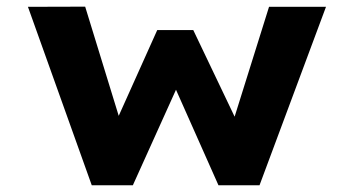

<svg xmlns="http://www.w3.org/2000/svg" viewBox="-20 -551 1038 571"><path d="M252.9 0 63.1 -530.7 233.3 -531.2 342.2 -176.8 320.9 -179.4 447.6 -461.5H554.8L689.7 -179L669.3 -177L780.1 -530.7H949.5L751.8 0H629.7L478.4 -340.3L529.9 -342.8L375.1 0Z"/></svg>

Font: Lexend Mega
Style: Regular
Weight: 400
Designer: Bonnie Shaver-Troup, Thomas Jockin
Foundry: Lexend
Version: Version 1.007